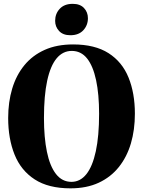

<svg xmlns="http://www.w3.org/2000/svg" viewBox="-20 -990 762 1022"><path d="M355 12.5Q238 12.5 164.8 -35Q91.5 -82.5 57.5 -167.2Q23.5 -252 23.5 -361.5Q23.5 -447 45 -518.5Q66.5 -590 109.8 -642.8Q153 -695.5 217.8 -724.5Q282.5 -753.5 369 -753.5Q485 -753.5 557.8 -707Q630.5 -660.5 664.2 -577.2Q698 -494 698 -384.5Q698 -299 676.8 -226.8Q655.5 -154.5 612.5 -100.8Q569.5 -47 505.2 -17.2Q441 12.5 355 12.5ZM360.5 -22Q407 -22 439.8 -63Q472.5 -104 490 -184.8Q507.5 -265.5 507.5 -384.5Q507.5 -488 491.5 -563.2Q475.5 -638.5 443.5 -678.8Q411.5 -719 362 -719Q314.5 -719 281.5 -679.5Q248.5 -640 231.2 -560.5Q214 -481 214 -362Q214 -258 229.8 -181.8Q245.5 -105.5 278 -63.8Q310.5 -22 360.5 -22ZM354 -802.5Q315.5 -802.5 294.5 -825Q273.5 -847.5 273.5 -879Q273.5 -917 298 -943.2Q322.5 -969.5 366.5 -969.5H367.5Q406.5 -969.5 427.2 -947.2Q448 -925 448 -893Q448 -855.5 423.5 -829Q399 -802.5 355 -802.5Z"/></svg>

Font: Merriweather 120pt ExtraBold
Style: Regular
Weight: 800
Version: Version 2.100